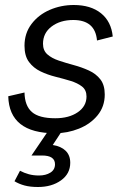

<svg xmlns="http://www.w3.org/2000/svg" viewBox="-20 -525 492 768"><path d="M200 8Q17 8 13 -140L78 -155Q79 -102 107.5 -77Q136 -52 201 -52Q256 -52 291 -76Q326 -100 326 -139Q326 -165 308 -179Q290 -193 262 -201.5Q234 -210 202 -218Q170 -226 142 -239.5Q114 -253 96 -277Q78 -301 78 -342Q78 -392 106 -429Q134 -466 179 -485.5Q224 -505 275 -505Q343 -505 384 -472Q425 -439 431 -379L368 -363Q361 -445 273 -445Q221 -445 186.5 -419Q152 -393 152 -350Q152 -323 169.5 -307.5Q187 -292 215.5 -282.5Q244 -273 275.5 -264.5Q307 -256 335.5 -243Q364 -230 381.5 -207.5Q399 -185 399 -147Q399 -99 370.5 -64Q342 -29 296 -10.5Q250 8 200 8ZM132 223Q101 223 78.5 217Q56 211 38 200L60 158Q77 167 95.5 172Q114 177 136 177Q163 177 181.5 165.5Q200 154 200 132Q200 97 148 97H106L184 -18H239L191 55Q224 60 242.5 78Q261 96 261 126Q261 170 224 196.5Q187 223 132 223Z"/></svg>

Font: Livvic
Style: Italic
Weight: 400
Italic angle: -10°
Designer: Jacques Le Bailly, Baron von Fonthausen
Version: Version 1.001; ttfautohint (v1.8.2)